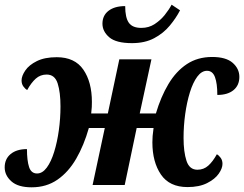

<svg xmlns="http://www.w3.org/2000/svg" viewBox="-39 -789 1041 819"><path d="M96 10Q38 10 9.5 -15.5Q-19 -41 -19 -75Q-19 -111 6.5 -132Q32 -153 76 -153Q76 -104 85 -76.5Q94 -49 119 -49Q142 -49 160.5 -74Q179 -99 192 -141Q205 -183 212 -233.5Q219 -284 219 -335Q219 -395 207 -433Q195 -471 160 -471Q133 -471 113.5 -453.5Q94 -436 77 -405Q68 -410 60.5 -420.5Q53 -431 53 -446Q53 -465 69 -488.5Q85 -512 118.5 -528.5Q152 -545 203 -545Q280 -545 316.5 -492Q353 -439 353 -354Q353 -344 352.5 -332.5Q352 -321 350 -305H421L470 -536H607L557 -305H626Q647 -376 679.5 -430.5Q712 -485 758 -515.5Q804 -546 866 -546Q925 -546 953.5 -521Q982 -496 982 -461Q982 -425 957 -404.5Q932 -384 888 -384Q888 -433 878 -460Q868 -487 844 -487Q821 -487 802.5 -462Q784 -437 771 -395Q758 -353 751 -302.5Q744 -252 744 -201Q744 -141 756.5 -103Q769 -65 803 -65Q830 -65 849.5 -82.5Q869 -100 886 -131Q895 -126 902.5 -115.5Q910 -105 910 -90Q910 -71 894 -48Q878 -25 844.5 -8Q811 9 761 9Q684 9 647.5 -44.5Q611 -98 611 -182Q611 -195 612 -208.5Q613 -222 616 -243H544L493 0H356L408 -243H340Q319 -169 286 -112Q253 -55 206 -22.5Q159 10 96 10ZM524 -605Q456 -605 427 -630Q398 -655 398 -688Q398 -723 424 -743Q450 -763 495 -763Q495 -714 510.5 -692Q526 -670 564 -670Q596 -670 621 -686.5Q646 -703 664 -725.5Q682 -748 693 -769L729 -745Q712 -712 685 -679.5Q658 -647 618.5 -626Q579 -605 524 -605Z"/></svg>

Font: Noto Serif SemiCondensed
Style: Bold Italic
Weight: 700
Width: 4
Italic angle: -12°
Designer: Monotype Design Team
Foundry: Monotype Imaging Inc.
Version: Version 2.014